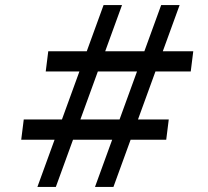

<svg xmlns="http://www.w3.org/2000/svg" viewBox="-20 -740 822 760"><path d="M356 0 618 -720H691L429 0ZM64 -187 74 -267H648L638 -187ZM128 0 390 -720H463L201 0ZM161 -457 171 -537H745L735 -457Z"/></svg>

Font: Inclusive Sans
Style: Italic
Weight: 400
Italic angle: -7°
Designer: Olivia King
Foundry: Olivia King
Version: Version 2.004